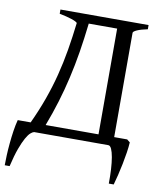

<svg xmlns="http://www.w3.org/2000/svg" viewBox="-88 -686 796 943"><g transform="rotate(10 310.0 -214.5)"><path d="M285.6 -571.3Q276.9 -494.6 265.9 -426.8Q254.9 -358.9 240.2 -295.2Q225.6 -231.4 206.8 -169.7Q188 -107.9 163.6 -43.9H427.2V-571.3ZM113.8 0Q106.4 1.5 96.4 10.3Q86.4 19 74.7 39.8Q63 60.5 50 95.7Q37.1 130.9 24.4 185.5H0Q0 165 1.2 136.2Q2.4 107.4 5.4 75.9Q8.3 44.4 12.9 13.2Q17.6 -18.1 24.4 -43.9H88.9Q119.6 -109.9 142.1 -172.6Q164.6 -235.4 180.7 -298.6Q196.8 -361.8 207.8 -427.2Q218.8 -492.7 227.1 -564Q224.6 -567.4 216.8 -571.3Q209 -575.2 197 -579.1Q185.1 -583 169.7 -586.9Q154.3 -590.8 136.7 -594.2V-615.2H576.2V-594.2Q542.5 -587.4 523.9 -579.1Q505.4 -570.8 505.4 -564V-43.9H570.3L585.4 -31.7Q584 -8.3 579.6 20.3Q575.2 48.8 569.3 78.4Q563.5 107.9 556.6 135.7Q549.8 163.6 543.5 185.5H519Q519.5 147.9 517.6 114.3Q515.6 80.6 511.2 55.2Q506.8 29.8 500 14.9Q493.2 0 483.9 0Z"/></g></svg>

Font: Gentium Plus CyrE
Style: Regular
Weight: 400
Designer: J. Victor Gaultney, Annie Olsen, Iska Routamaa, Becca Hirsbrunner
Foundry: SIL International
Version: Version 5.000